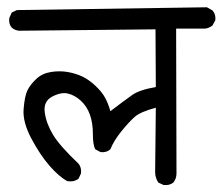

<svg xmlns="http://www.w3.org/2000/svg" viewBox="-20 -576 621 536"><path d="M436.5 -59.6 421.9 -66.4Q413.1 -80.1 413.1 -95.7L415 -275.4Q372.1 -263.7 356.4 -250Q340.8 -236.3 319.3 -210Q297.9 -183.6 288.1 -159.2Q277.3 -149.4 260.7 -151.4L246.1 -159.2Q239.3 -170.9 239.3 -201.7Q239.3 -232.4 231 -255.9Q222.7 -279.3 205.6 -294.9Q188.5 -310.5 169.4 -314.9Q150.4 -319.3 125.5 -306.2Q100.6 -293 105 -261.7Q109.4 -230.5 128.4 -199.2Q147.5 -168 199.2 -119.1Q208 -108.4 206.1 -91.8L199.2 -77.1Q186.5 -67.4 168 -70.3Q144.5 -83 118.2 -113.3Q91.8 -143.6 67.4 -189.5Q43 -235.4 45.9 -271.5Q48.8 -307.6 56.6 -323.7Q64.5 -339.8 81.1 -355.5Q97.7 -371.1 122.1 -375Q146.5 -378.9 168.9 -375Q191.4 -371.1 210 -362.3Q228.5 -353.5 247.1 -335.9Q265.6 -318.4 274.4 -301.3Q283.2 -284.2 288.1 -265.6Q328.1 -295.9 348.6 -310.5Q369.1 -325.2 415 -333L414.1 -494.1L33.2 -490.2Q21.5 -491.2 12.7 -499Q3.9 -508.8 5.9 -525.4L12.7 -541L27.3 -547.9L557.6 -555.7L573.2 -546.9Q583 -536.1 581.1 -519.5L573.2 -504.9Q563.5 -497.1 551.8 -496.1H471.7L472.7 -91.8Q472.7 -77.1 463.9 -66.4Q453.1 -57.6 436.5 -59.6Z"/></svg>

Font: JasonHandwriting2
Style: Regular
Weight: 400
Version: Version 1.05.10